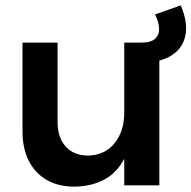

<svg xmlns="http://www.w3.org/2000/svg" viewBox="-20 -692 715 717"><path d="M195 -236Q195 -178 225.5 -144.5Q256 -111 310 -111Q373 -113 408.5 -158Q444 -203 444 -271H478Q478 -174 451 -113.5Q424 -53 375 -24.5Q326 4 258 5Q198 5 154.5 -20Q111 -45 87.5 -91.5Q64 -138 64 -201V-533H195ZM444 -533H575V0H444ZM655 -672Q682 -609 672.5 -560.5Q663 -512 620.5 -485Q578 -458 506 -458L509 -533Q544 -533 559.5 -547.5Q575 -562 574 -586Q573 -610 559 -638Z"/></svg>

Font: Alexandria Medium
Style: Regular
Weight: 500
Designer: Mohamed Gaber
Foundry: Kief Type Foundry
Version: Version 5.100